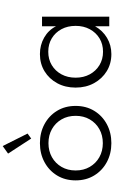

<svg xmlns="http://www.w3.org/2000/svg" viewBox="277 -1129 868 1462"><g transform="rotate(-90 711.0 -398.0)"><path d="M352 16Q432 16 496.2 -18.5Q560.5 -53 598 -114.5Q635.5 -176 635.5 -256Q635.5 -336.5 598 -397.8Q560.5 -459 496.2 -493.5Q432 -528 352 -528Q272 -528 207.8 -493.5Q143.5 -459 106 -397.8Q68.5 -336.5 68.5 -256Q68.5 -176 106 -114.5Q143.5 -53 207.8 -18.5Q272 16 352 16ZM352 -49Q292 -49 245 -75.5Q198 -102 171 -148.8Q144 -195.5 144 -256Q144 -316.5 171 -363.2Q198 -410 245 -436.5Q292 -463 352 -463Q412 -463 459 -436.5Q506 -410 533 -363.2Q560 -316.5 560 -256Q560 -195.5 533 -148.8Q506 -102 459 -75.5Q412 -49 352 -49ZM387 -594.5 425 -622 330 -811.5 272.5 -770.5Z M1030 16Q1098 16 1153.5 -17Q1209 -50 1242 -108V0H1315V-512H1242V-405.5Q1213 -463 1156.2 -495.5Q1099.5 -528 1030 -528Q957 -528 899.2 -492.8Q841.5 -457.5 808.2 -396Q775 -334.5 775 -256.5Q775 -177.5 808.8 -116Q842.5 -54.5 900 -19.2Q957.5 16 1030 16ZM1048 -47.5Q991 -47.5 946.2 -74.5Q901.5 -101.5 876 -148.5Q850.5 -195.5 850.5 -256Q850.5 -317 876 -364Q901.5 -411 946 -437.8Q990.5 -464.5 1048 -464.5Q1105.5 -464.5 1150 -437.8Q1194.5 -411 1219.8 -364Q1245 -317 1245 -256Q1245 -195.5 1219.5 -148.2Q1194 -101 1149.8 -74.2Q1105.5 -47.5 1048 -47.5Z"/></g></svg>

Font: Spartan
Style: Regular
Weight: 400
Designer: Matt Bailey, Mirko Velimirovic
Foundry: Matt Bailey
Version: Version 1.003; ttfautohint (v1.8.3)